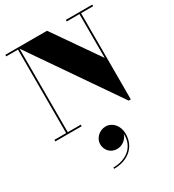

<svg xmlns="http://www.w3.org/2000/svg" viewBox="-262 -896 1306 1440"><g transform="rotate(-30 391.0 -176.0)"><path d="M14.5 -13.5V0H242.5V-13.5H130V-736.5L644 10H662.5V-736.5H767.5V-750H538.5V-736.5H648.5V-357L375.5 -750H14.5V-736.5H116V-13.5ZM295 186.5C295 236.5 331 281.5 389.5 281.5C433.5 281.5 477.5 248 487.5 206C494 325 403 387.5 293.5 387.5V398.5C417.5 398.5 500.5 325.5 500.5 214.5C500.5 140 452 91 396.5 91C342 91 295 136 295 186.5Z"/></g></svg>

Font: Bodoni* 16pt Fatface
Style: Regular
Weight: 900
Version: Version 2.3